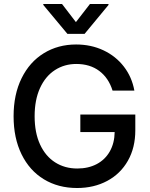

<svg xmlns="http://www.w3.org/2000/svg" viewBox="-20 -942 757 972"><path d="M366.2 -618.2Q306.2 -618.2 258.1 -587.2Q210 -556.2 182.6 -496.3Q155.3 -436.5 155.3 -353.5Q155.3 -270 182.9 -210.4Q210.4 -150.9 259.3 -119.9Q308.1 -88.9 371.1 -88.9Q427.2 -88.9 469.7 -111.3Q512.2 -133.8 535.9 -175.5Q559.6 -217.3 560.5 -273.4H386.7V-362.3H665V-282.2Q665 -194.3 627.4 -128.2Q589.8 -62 522.7 -26.1Q455.6 9.8 370.1 9.8Q274.9 9.8 202.1 -34.4Q129.4 -78.6 89.1 -160.9Q48.8 -243.2 48.8 -353.5Q48.8 -463.9 89.4 -546.1Q129.9 -628.4 201.9 -672.6Q273.9 -716.8 365.2 -716.8Q440.9 -716.8 503.7 -687.3Q566.4 -657.7 607.2 -604.7Q647.9 -551.8 660.2 -483.4H549.8Q529.8 -547.4 482.7 -582.8Q435.5 -618.2 366.2 -618.2ZM364.3 -830.1 435.5 -921.9H529.3V-917L408.2 -770.5H321.3L199.2 -917V-921.9H293.9Z"/></svg>

Font: Pretendard Std Medium
Style: Regular
Weight: 500
Designer: Base glyphs from Inter by Rasmus Andersson; Hangeul glyphs from Noto Sans CJK(Source Han Sans) by Jang Soo-young and Kan
Foundry: Kil Hyung-jin
Version: Version 1.309